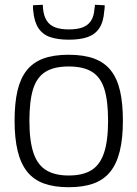

<svg xmlns="http://www.w3.org/2000/svg" viewBox="-20 -773 575 803"><path d="M41 -268Q41 -341 53 -393Q65 -445 91.5 -478.5Q118 -512 161 -528Q204 -544 267 -544Q330 -544 373.5 -528Q417 -512 443.5 -478.5Q470 -445 482 -393Q494 -341 494 -268Q494 -194 481 -141Q468 -88 441 -54.5Q414 -21 371 -5.5Q328 10 267 10Q207 10 164 -5.5Q121 -21 94 -54.5Q67 -88 54 -141Q41 -194 41 -268ZM103 -268Q103 -184 120 -133.5Q137 -83 173.5 -61Q210 -39 267 -39Q326 -39 362 -61Q398 -83 415 -133.5Q432 -184 432 -268Q432 -351 416.5 -400.5Q401 -450 365 -472.5Q329 -495 267 -495Q206 -495 170 -472.5Q134 -450 118.5 -400.5Q103 -351 103 -268ZM268 -607Q223 -607 191 -617.5Q159 -628 141 -655Q123 -682 119 -728Q118 -733 118 -739Q118 -745 118 -751L159 -753Q159 -749 159.5 -744.5Q160 -740 160 -737Q163 -706 175.5 -686.5Q188 -667 211 -658.5Q234 -650 268 -650Q303 -650 325.5 -658.5Q348 -667 360.5 -686Q373 -705 375 -736Q376 -740 376.5 -744.5Q377 -749 377 -753L418 -751Q418 -745 417.5 -738.5Q417 -732 416 -727Q413 -682 395.5 -655.5Q378 -629 346.5 -618Q315 -607 268 -607Z"/></svg>

Font: Georama ExtraCondensed Thin Light
Style: Regular
Weight: 300
Version: Version 1.001